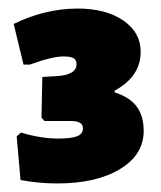

<svg xmlns="http://www.w3.org/2000/svg" viewBox="-20 -728 377 449"><path d="M309 -607Q309 -549 248 -516V-512Q283 -501 299.5 -479Q316 -457 316 -422Q316 -366 260.5 -332.5Q205 -299 114 -299Q70 -299 28 -307L19 -409L29 -418Q75 -404 117 -404Q147 -404 160.5 -409.5Q174 -415 174 -428Q174 -445 146 -445H84L77 -453L79 -548L112 -550Q134 -551 146.5 -558Q159 -565 159 -578Q159 -588 152 -592Q145 -596 128 -596Q102 -596 50 -577H35L12 -672Q46 -689 84.5 -698.5Q123 -708 161 -708Q228 -708 268.5 -680Q309 -652 309 -607Z"/></svg>

Font: Luna Sans Black
Style: Regular
Weight: 900
Designer: Juan Pablo del Peral
Foundry: Huerta Tipografica
Version: Version 2.001; ttfautohint (v1.5)